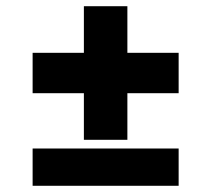

<svg xmlns="http://www.w3.org/2000/svg" viewBox="-20 -628 680 618"><path d="M85 -458H250V-608H390V-458H555V-328H390V-178H250V-328H85ZM85 -150H555V-30H85Z"/></svg>

Font: Oak Sans Black
Style: Regular
Weight: 900
Designer: Erik Kennedy, Walven
Foundry: Erik Kennedy, Walven
Version: Version 1.000